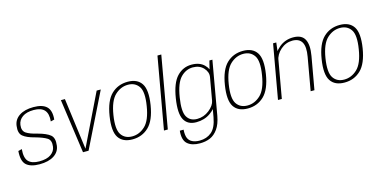

<svg xmlns="http://www.w3.org/2000/svg" viewBox="-90 -1294 4057 2033"><g transform="rotate(-15 1938.5 -277.5)"><path d="M198 4.5Q297.5 4.5 357 -34Q416.5 -72.5 424.5 -139.5Q435.5 -222.5 394.8 -256Q354 -289.5 261.5 -314.5Q180 -333.5 140 -360Q100 -386.5 108.5 -450.5Q115.5 -503 160.5 -535Q205.5 -567 284.5 -567Q365.5 -567 401.5 -526.8Q437.5 -486.5 429 -403L469.5 -413Q478.5 -511.5 433.2 -554.5Q388 -597.5 289.5 -597.5Q193.5 -597.5 134.5 -558.8Q75.5 -520 67 -451.5Q56 -372 96.8 -338.8Q137.5 -305.5 222.5 -284Q309 -260 350.5 -234Q392 -208 382 -138.5Q376 -90 331.2 -58Q286.5 -26 203 -26Q122.5 -26 85.2 -64.8Q48 -103.5 56.5 -200L16 -189.5Q7.5 -79.5 54 -37.5Q100.5 4.5 198 4.5Z M674 0H735L1027.5 -593H982.5L708.5 -28.5H709L634.5 -593H590.5Z M1217 4.5Q1323 4.5 1395.8 -65.2Q1468.5 -135 1494.5 -297Q1520 -458.5 1474.2 -528.5Q1428.5 -598.5 1322.5 -598.5Q1216 -598.5 1143.2 -528.8Q1070.5 -459 1045 -297Q1019.5 -135.5 1065.2 -65.5Q1111 4.5 1217 4.5ZM1222 -27Q1142.5 -27 1102.8 -86.2Q1063 -145.5 1087 -297Q1111 -447.5 1174.5 -507.2Q1238 -567 1317.5 -567Q1396.5 -567 1436.8 -507.5Q1477 -448 1452 -297Q1428 -146 1364.5 -86.5Q1301 -27 1222 -27Z M1561.5 0H1603.5L1742.5 -785H1700.5Z M1896 230Q1959.5 230 2008.5 208.8Q2057.5 187.5 2094.5 135.8Q2131.5 84 2147.5 -4L2251 -592H2218L2187 -467L2105 -1.5Q2085 111 2031.5 156Q1978 201 1900.5 201Q1854 201 1820.8 185Q1787.5 169 1774 136Q1760.5 103 1764.5 45H1723Q1713 147 1760.2 188.5Q1807.5 230 1896 230ZM1916.5 4Q2005.5 4 2072 -42.8Q2138.5 -89.5 2147 -138.5L2136 -175.5Q2126.5 -121.5 2067 -74.5Q2007.5 -27.5 1934 -27.5Q1858 -27.5 1823.5 -86.2Q1789 -145 1813.5 -297Q1838 -449.5 1895.8 -508.2Q1953.5 -567 2029 -567Q2102.5 -567 2145.5 -519.8Q2188.5 -472.5 2178.5 -419L2202 -453.5Q2210 -500 2160.8 -549.2Q2111.5 -598.5 2022.5 -598.5Q1928.5 -598.5 1862.5 -528.8Q1796.5 -459 1771 -297Q1745.5 -136 1784 -66Q1822.5 4 1916.5 4Z M2481 4.5Q2587 4.5 2659.8 -65.2Q2732.5 -135 2758.5 -297Q2784 -458.5 2738.2 -528.5Q2692.5 -598.5 2586.5 -598.5Q2480 -598.5 2407.2 -528.8Q2334.5 -459 2309 -297Q2283.5 -135.5 2329.2 -65.5Q2375 4.5 2481 4.5ZM2486 -27Q2406.5 -27 2366.8 -86.2Q2327 -145.5 2351 -297Q2375 -447.5 2438.5 -507.2Q2502 -567 2581.5 -567Q2660.5 -567 2700.8 -507.5Q2741 -448 2716 -297Q2692 -146 2628.5 -86.5Q2565 -27 2486 -27Z M2811.5 0H2853.5L2936.5 -469L2951.5 -593H2916.5ZM3169.5 0H3211L3274.5 -358.5Q3295 -475.5 3262.8 -537.2Q3230.5 -599 3137.5 -599Q3049 -599 2983.2 -544.8Q2917.5 -490.5 2905.5 -423L2922 -396.5Q2934.5 -468.5 2991.5 -518Q3048.5 -567.5 3120.5 -567.5Q3194 -567.5 3223 -517.2Q3252 -467 3233 -360Z M3541.5 4.5Q3647.5 4.5 3720.2 -65.2Q3793 -135 3819 -297Q3844.5 -458.5 3798.8 -528.5Q3753 -598.5 3647 -598.5Q3540.5 -598.5 3467.8 -528.8Q3395 -459 3369.5 -297Q3344 -135.5 3389.8 -65.5Q3435.5 4.5 3541.5 4.5ZM3546.5 -27Q3467 -27 3427.2 -86.2Q3387.5 -145.5 3411.5 -297Q3435.5 -447.5 3499 -507.2Q3562.5 -567 3642 -567Q3721 -567 3761.2 -507.5Q3801.5 -448 3776.5 -297Q3752.5 -146 3689 -86.5Q3625.5 -27 3546.5 -27Z"/></g></svg>

Font: Anybody UltraCondensed Thin ExtraLight
Style: Italic
Weight: 250
Italic angle: -10°
Version: Version 1.111